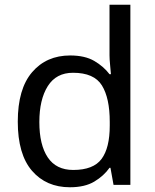

<svg xmlns="http://www.w3.org/2000/svg" viewBox="-20 -780 655 810"><path d="M275 10Q175 10 115 -59.5Q55 -129 55 -267Q55 -405 115.5 -475.5Q176 -546 276 -546Q338 -546 377.5 -523Q417 -500 442 -467H448Q447 -480 444.5 -505.5Q442 -531 442 -546V-760H530V0H459L446 -72H442Q418 -38 378 -14Q338 10 275 10ZM289 -63Q374 -63 408.5 -109.5Q443 -156 443 -250V-266Q443 -366 410 -419.5Q377 -473 288 -473Q217 -473 181.5 -416.5Q146 -360 146 -265Q146 -169 181.5 -116Q217 -63 289 -63Z"/></svg>

Font: Noto Sans Ogham
Style: Regular
Weight: 400
Designer: Monotype Design Team
Foundry: Monotype Imaging Inc.
Version: Version 2.001; ttfautohint (v1.8.4.7-5d5b)